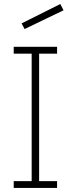

<svg xmlns="http://www.w3.org/2000/svg" viewBox="-20 -932 351 952"><path d="M263 0H48V-34H137V-666H48V-700H263V-666H174V-34H263ZM102 -788 87 -816 279 -912 295 -881Z"/></svg>

Font: Storia Sans Thin
Style: Regular
Weight: 100
Designer: Accademia di Belle Arti di Urbino and others
Foundry: Accademia di Belle Arti di Urbino and others.
Version: Version 60.001;May 25, 2020;FontCreator 12.0.0.2522 64-bit